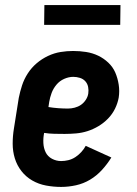

<svg xmlns="http://www.w3.org/2000/svg" viewBox="-20 -729 540 757"><path d="M221 8Q191 8 161.5 2.5Q132 -3 107 -17.5Q82 -32 64.5 -54.5Q47 -77 38.5 -104.5Q30 -132 30 -162.5Q30 -193 35 -223L54 -343Q59 -368 67 -392.5Q75 -417 89.5 -439.5Q104 -462 124.5 -479.5Q145 -497 169.5 -508.5Q194 -520 219 -524Q244 -528 268 -528Q295 -528 320 -524Q345 -520 367 -509.5Q389 -499 407 -482Q425 -465 434.5 -443Q444 -421 448 -395.5Q452 -370 448 -344Q444 -322 433.5 -300.5Q423 -279 406 -261.5Q389 -244 368 -231.5Q347 -219 325 -212Q303 -205 280 -203Q257 -201 235 -201Q214 -201 193.5 -201.5Q173 -202 154 -205Q150 -185 151 -165Q152 -145 160 -128.5Q168 -112 185 -103Q202 -94 221 -94Q235 -94 249.5 -97.5Q264 -101 277 -109.5Q290 -118 300.5 -129.5Q311 -141 318 -154L419 -108Q403 -82 382 -59Q361 -36 335 -20.5Q309 -5 279.5 1.5Q250 8 221 8ZM248 -301Q261 -301 274.5 -304.5Q288 -308 299 -315.5Q310 -323 318 -335Q326 -347 328 -360Q330 -373 327.5 -386Q325 -399 316.5 -408.5Q308 -418 295 -422Q282 -426 269 -426Q251 -426 233 -418Q215 -410 202.5 -395Q190 -380 183.5 -362.5Q177 -345 174 -327L171 -307Q189 -304 209 -302.5Q229 -301 248 -301ZM154 -631 155 -709H455L454 -631Z"/></svg>

Font: Iosevka Curly Slab Extrabold
Style: Italic
Weight: 800
Italic angle: -9°
Monospace: yes
Designer: Belleve Invis
Foundry: Belleve Invis
Version: Version 22.1.2; ttfautohint (v1.8.4)